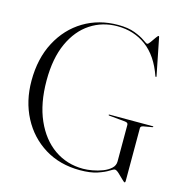

<svg xmlns="http://www.w3.org/2000/svg" viewBox="-106 -809 887 920"><g transform="rotate(15 337.0 -349.5)"><path d="M596.5 -0.5Q596.5 7 595.5 9Q594.5 11 593.5 11Q589.5 11 578 -0.8Q566.5 -12.5 553.5 -24.5Q540.5 -36.5 532.5 -36.5Q527 -36.5 508.8 -24.8Q490.5 -13 456.5 -1.5Q422.5 10 370.5 10Q270.5 10 195.2 -36.5Q120 -83 78 -163.2Q36 -243.5 36 -344.5Q36 -455 79.5 -537.2Q123 -619.5 198.2 -664.8Q273.5 -710 369 -710Q418.5 -710 451.8 -697.2Q485 -684.5 503 -671.5Q521 -658.5 525 -658.5Q530.5 -658.5 539.5 -671.2Q548.5 -684 557.2 -696.5Q566 -709 569 -709Q571.5 -709 572.5 -704.5L609 -521Q609.5 -517 608.5 -516Q606.5 -514.5 604 -518.5Q571.5 -612.5 510 -657.8Q448.5 -703 367 -703Q293 -703 233.8 -664.2Q174.5 -625.5 140 -550Q105.5 -474.5 105.5 -364.5Q105.5 -251 141.5 -169.5Q177.5 -88 240.2 -44.2Q303 -0.5 383.5 -0.5Q403.5 -0.5 429.2 -5Q455 -9.5 479 -18.8Q503 -28 518.8 -42.5Q534.5 -57 534.5 -77V-259Q534.5 -270 518.5 -271.5L439.5 -279Q435.5 -279.5 435.5 -281.5Q435.5 -284 439.5 -284H653.5Q657 -284 657 -281.5Q657 -280 653 -279L610 -271.5Q596.5 -269 596.5 -259Z"/></g></svg>

Font: Fraunces 144pt Light
Style: Regular
Weight: 300
Version: Version 1.000;[b76b70a41]